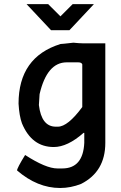

<svg xmlns="http://www.w3.org/2000/svg" viewBox="-20 -710 590 940"><path d="M170.4 -195.8Q183.1 -89.8 253.4 -89.8H263.2Q312 -89.8 382.8 -186V-395Q379.4 -404.8 362.8 -404.8H306.6Q210 -404.8 173.8 -249ZM495.6 -10.3Q495.6 130.4 377 190.4Q326.2 210.4 274.4 210.4Q163.1 210.4 63.5 124.5Q63.5 112.8 103 48.8Q204.6 114.7 261.2 114.7H284.7Q386.7 114.7 392.6 -10.7V-59.6H389.2Q310.5 9.8 243.2 9.8Q135.3 9.8 87.4 -106.4Q74.2 -142.6 70.8 -202.6Q70.8 -430.7 276.4 -494.6Q283.7 -494.6 339.4 -501Q367.7 -498 382.8 -498H495.6ZM230 -562 109.9 -689.9H215.8L275.9 -629.9L335.9 -689.9H439.9L319.8 -562ZM0 -496.1Z"/></svg>

Font: Code New Roman
Style: Bold
Weight: 700
Monospace: yes
Designer: Sam Radian
Foundry: Code New Roman
Version: Version 1.508 October 19, 2014